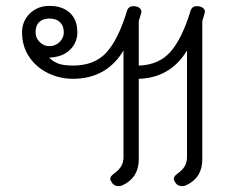

<svg xmlns="http://www.w3.org/2000/svg" viewBox="-20 -623 782 653"><path d="M676 -578 668 -551V-81Q668 -19 615 6Q608 10 598 10Q585 10 577 -1Q571 -10 571 -15Q571 -23 583 -32Q601 -45 608.5 -58Q616 -71 616 -89V-451Q559 -358 452 -355V-81Q452 -20 399 6Q392 10 382 10Q369 10 361 -1Q355 -10 355 -15Q355 -23 367 -32Q385 -45 392.5 -58Q400 -71 400 -89V-451Q342 -355 228 -355Q183 -355 143 -374.5Q103 -394 79 -430Q55 -466 55 -513Q55 -551 81.5 -577Q108 -603 148 -603Q192 -603 217.5 -579.5Q243 -556 243 -513Q243 -478 218 -453.5Q193 -429 147 -427Q161 -413 179 -406.5Q197 -400 228 -400Q301 -400 341.5 -444Q382 -488 412 -586Q417 -602 433 -602Q448 -602 455.5 -595Q463 -588 460 -578L452 -551V-400Q520 -402 559.5 -446.5Q599 -491 628 -586Q633 -602 649 -602Q664 -602 671.5 -595Q679 -588 676 -578ZM148 -466Q168 -466 182.5 -480Q197 -494 197 -513Q197 -535 184 -547.5Q171 -560 148 -560Q126 -560 113.5 -548Q101 -536 101 -513Q101 -494 115 -480Q129 -466 148 -466Z"/></svg>

Font: Niramit ExtraLight
Style: Regular
Weight: 200
Designer: Katatrad Aksorn Co.,Ltd.
Foundry: Cadson Demak Co.,Ltd.
Version: Version 1.000; ttfautohint (v1.6)